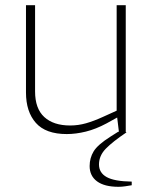

<svg xmlns="http://www.w3.org/2000/svg" viewBox="-20 -510 594 739"><path d="M237 6Q156 6 118 -37Q80 -80 80 -154V-490H115V-158Q115 -92 150.5 -59.5Q186 -27 250 -27Q281 -27 311 -35.5Q341 -44 376 -60L429 -84V-490H464V0H438L430 -66L437 -61L390 -35Q349 -13 310.5 -3.5Q272 6 237 6ZM436 209Q382 209 353.5 188Q325 167 325 129Q325 98 340.5 72.5Q356 47 405 16L435 -3L466 -2V0Q414 35 387.5 62Q361 89 361 123Q361 155 390.5 171.5Q420 188 487 189V203Q475 205 462 207Q449 209 436 209Z"/></svg>

Font: REM Thin
Style: Regular
Weight: 250
Designer: Octavio Pardo
Foundry: Ashler Design
Version: Version 1.005;gftools[0.9.28]